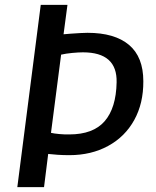

<svg xmlns="http://www.w3.org/2000/svg" viewBox="-20 -767 638 787"><path d="M51 0 147 -747H256.5L240.5 -626.5Q251 -627.5 270.5 -629Q290 -630.5 309.5 -631.5Q329 -632.5 338.5 -632.5Q450 -632.5 508.8 -583Q567.5 -533.5 567.5 -434Q568 -343.5 530.5 -275.5Q492.5 -206.5 423.2 -168.8Q354 -131 264.5 -131Q238.5 -131 216.8 -132.5Q195 -134 177.5 -136L160.5 0ZM264 -216Q362 -216 409 -270.2Q456 -324.5 458 -429.5Q461 -552.5 320 -552.5Q302 -552.5 275.8 -550Q249.5 -547.5 230.5 -543L189 -222.5Q201.5 -219.5 223.5 -217.5Q245.5 -215.5 264 -216Z"/></svg>

Font: Merriweather Sans Italic
Style: Regular
Weight: 400
Italic angle: -7.5°
Designer: Eben Sorkin
Foundry: Eben Sorkin
Version: Version 1.008; ttfautohint (v1.7.19-72a1) -l 8 -r 50 -G 200 